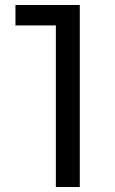

<svg xmlns="http://www.w3.org/2000/svg" viewBox="-20 -750 460 770"><path d="M300 0H204V-648H42V-730H300Z"/></svg>

Font: Sora
Style: Regular
Weight: 400
Designer: Jonathan Barnbrook, Julián Moncada
Foundry: Barnbrook Fonts
Version: Version 2.000